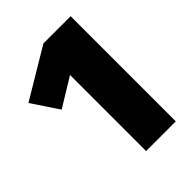

<svg xmlns="http://www.w3.org/2000/svg" viewBox="-198 -779 878 878"><g transform="rotate(-45 241.0 -340.0)"><path d="M417 0H225V-492L86 -407L0 -536L241 -680H417Z"/></g></svg>

Font: FiraGO Heavy
Style: Regular
Weight: 900
Designer: bBox Type
Foundry: bBox Type GmbH
Version: Version 1.001